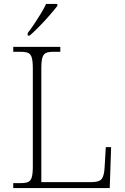

<svg xmlns="http://www.w3.org/2000/svg" viewBox="-20 -951 631 971"><path d="M47 0V-25H84Q109 -25 122 -30.5Q135 -36 140.5 -54Q146 -72 146 -109V-605Q146 -642 140.5 -660Q135 -678 122 -683.5Q109 -689 84 -689H47V-714H285V-689H251Q226 -689 213 -683.5Q200 -678 194.5 -660Q189 -642 189 -606V-30H443Q483 -30 495 -47Q507 -64 509 -104L515 -207H542L535 0ZM120 -784Q135 -803 152.5 -829Q170 -855 186.5 -882Q203 -909 213 -931H270V-921Q257 -904 232 -875Q207 -846 179 -817.5Q151 -789 130 -771H120Z"/></svg>

Font: Noto Serif Tamil ExtraLight
Style: Regular
Weight: 200
Designer: Indian Type Foundry, Tom Grace, and the Monotype Design Team
Foundry: Monotype Imaging Inc.
Version: Version 2.004; ttfautohint (v1.8.4.7-5d5b)